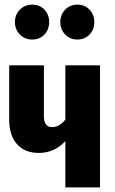

<svg xmlns="http://www.w3.org/2000/svg" viewBox="-20 -815 500 835"><path d="M120.1 -643.1Q87.9 -643.1 66.4 -665Q44.9 -687 44.9 -719.2Q44.9 -751 66.4 -772.9Q87.9 -794.9 120.1 -794.9Q152.3 -794.9 173.1 -773.2Q193.8 -751.5 193.8 -719.2Q193.8 -686.5 173.3 -664.8Q152.8 -643.1 120.1 -643.1ZM315.9 -643.1Q284.7 -643.1 263.4 -665Q242.2 -687 242.2 -719.2Q242.2 -751 263.4 -772.9Q284.7 -794.9 315.9 -794.9Q348.6 -794.9 369.4 -773.2Q390.1 -751.5 390.1 -719.2Q390.1 -686.5 369.4 -664.8Q348.6 -643.1 315.9 -643.1ZM264.2 -530.8H415V0H264.2V-201.2Q216.3 -149.9 148.9 -149.9Q87.9 -149.9 54 -188Q20 -226.1 20 -294.9V-530.8H170.9V-310.1Q170.9 -262.2 207 -262.2Q238.3 -262.2 264.2 -294.9Z"/></svg>

Font: Fira Sans Compressed
Style: Bold
Weight: 700
Width: 1
Designer: Carrois Corporate & Edenspiekermann AG
Foundry: Carrois Corporate GbR & Edenspiekermann AG
Version: Version 4.203;PS 004.203;hotconv 1.0.88;makeotf.lib2.5.64775